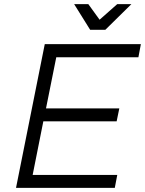

<svg xmlns="http://www.w3.org/2000/svg" viewBox="-20 -915 706 935"><path d="M654 -636H254L204 -387H561L548 -324H191L139 -63H551L539 0H58L198 -700H666ZM551 -895H620L493 -770H419L341 -895H410L465 -819Z"/></svg>

Font: Gontserrat Light
Style: Italic
Weight: 300
Italic angle: -11.3°
Designer: Julieta Ulanovsky
Foundry: Julieta Ulanovsky
Version: Version 6.001